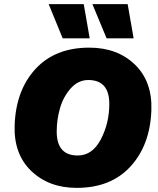

<svg xmlns="http://www.w3.org/2000/svg" viewBox="-20 -901 768 931"><path d="M386 -881 415 -715H284L216 -881ZM599 -881 628 -715H497L428 -881ZM352 10Q217 10 131.5 -72Q46 -154 51 -294Q57 -463 152 -566.5Q247 -670 413 -670Q549 -670 634 -588Q719 -506 714 -366Q708 -198 613 -94Q518 10 352 10ZM357 -147Q428 -147 469 -225.5Q510 -304 510 -397Q510 -513 408 -513Q359 -513 323 -472.5Q287 -432 271 -376.5Q255 -321 255 -263Q255 -147 357 -147Z"/></svg>

Font: Elaine Sans ExtraBold
Style: Italic
Weight: 800
Italic angle: -13°
Designer: Wei Huang
Foundry: Wei Huang
Version: Version 2.001;December 24, 2019;FontCreator 12.0.0.2547 64-b